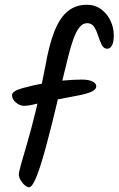

<svg xmlns="http://www.w3.org/2000/svg" viewBox="-20 -804 501 811"><path d="M460.6 -655.5Q460.6 -624.9 452.6 -611.5Q444.7 -598.1 433.4 -598.1Q417.9 -598.1 409.7 -614.6Q401.4 -631.2 394.9 -652.1Q388.4 -673 378.2 -689.5Q367.9 -706.1 348.1 -706.1Q329.1 -706.1 315.1 -688Q301.1 -669.9 290.3 -639.8Q279.4 -609.8 270.2 -573Q261 -536.2 251.6 -497.8Q240.3 -450.1 227.3 -396.1Q214.4 -342.1 201 -287.6Q187.5 -233.1 174.1 -183.8Q160.7 -134.5 148.1 -96Q135.5 -57.6 123.9 -35.3Q112.2 -13 102.8 -13Q94.4 -13 84.1 -22Q73.7 -31 66.6 -43.8Q59.5 -56.7 59.5 -66.4Q59.5 -76.8 69.2 -111.1Q79 -145.4 95.8 -203.1Q112.7 -260.8 132.4 -341.4Q152 -422 171.5 -524.1Q187.2 -614.6 210 -672Q232.8 -729.4 266.3 -756.6Q299.7 -783.8 346.6 -783.8Q381.8 -783.8 407.6 -764.6Q433.3 -745.4 447 -716Q460.6 -686.5 460.6 -655.5ZM76.2 -432Q124.6 -445.3 169.3 -453.2Q214 -461.1 253.8 -464.4Q293.5 -467.8 326 -467.8Q355.3 -467.8 371 -459.7Q386.7 -451.6 386.7 -439.9Q386.7 -426.6 368.9 -417.8Q351 -409 316.6 -401.9Q282.2 -394.8 230.8 -385.5Q167.9 -374.5 134.6 -365.7Q101.2 -357 81.4 -357Q63.9 -357 47.3 -370.8Q30.8 -384.7 30.8 -402.4Q30.8 -411.4 43.1 -418.8Q55.4 -426.3 76.2 -432Z"/></svg>

Font: Kalam Variable Light
Style: Regular
Weight: 300
Designer: Lipi Raval, Jonny Pinhorn
Foundry: Indian Type Foundry
Version: Version 3.000